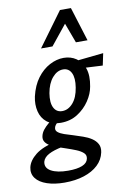

<svg xmlns="http://www.w3.org/2000/svg" viewBox="-165 -771 748 1122"><g transform="rotate(-10 209.5 -210.0)"><path d="M125 289Q66 289 21.5 274Q-23 259 -44 231Q-65 203 -57 166Q-48 127 -6.5 94Q35 61 128 39L148 81Q96 91 66 107Q36 123 29 148Q21 184 57 204Q93 224 158 224Q211 224 241.5 211.5Q272 199 277 174Q282 153 266.5 139Q251 125 225 114.5Q199 104 169 94Q144 86 120.5 77.5Q97 69 78 58.5Q59 48 49.5 33.5Q40 19 44 0Q48 -20 61.5 -37Q75 -54 93 -69Q111 -84 128 -95L159 -74Q154 -72 146.5 -66Q139 -60 133 -52.5Q127 -45 125 -35Q122 -20 135 -9.5Q148 1 171 9Q194 17 222 25Q250 34 278 43.5Q306 53 328 67.5Q350 82 361 102.5Q372 123 366 152Q357 195 324.5 225.5Q292 256 241 272.5Q190 289 125 289ZM164 -59Q112 -59 81.5 -83.5Q51 -108 41 -149Q31 -190 41 -237Q56 -301 88 -343.5Q120 -386 161.5 -408Q203 -430 245 -430Q287 -430 319.5 -408Q352 -386 366.5 -343.5Q381 -301 369 -238Q362 -196 334.5 -155Q307 -114 264 -86.5Q221 -59 164 -59ZM184 -125Q220 -125 248 -157Q276 -189 285 -247Q294 -302 279 -333Q264 -364 230 -364Q195 -364 166.5 -331Q138 -298 128 -241Q119 -186 134.5 -155.5Q150 -125 184 -125ZM463 -346 308 -354 305 -399 478 -417ZM125 -507 273 -709H338L310 -652L193 -507ZM332 -507 279 -650 273 -709H338L401 -507Z"/></g></svg>

Font: Ysabeau SemiBold
Style: Italic
Weight: 600
Italic angle: -12°
Designer: Christian Thalmann (Catharsis Fonts)
Version: Version 2.002